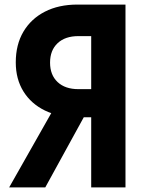

<svg xmlns="http://www.w3.org/2000/svg" viewBox="-20 -820 640 840"><path d="M379 0V-307H319Q237 -307 176.5 -336.5Q116 -366 82.5 -420Q49 -474 49 -547Q49 -625 82.5 -681.5Q116 -738 176.5 -769Q237 -800 319 -800H529V0ZM20 0 211 -337H363L178 0ZM323 -430H379V-662H323Q265 -662 232 -631Q199 -600 199 -546Q199 -492 232 -461Q265 -430 323 -430Z"/></svg>

Font: Martian Mono Condensed SemiBold
Style: Regular
Weight: 600
Width: 3
Designer: Roman Shamin
Foundry: Evil Martians
Version: Version 1.000